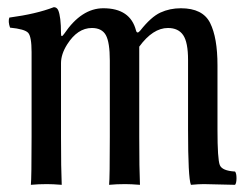

<svg xmlns="http://www.w3.org/2000/svg" viewBox="-20 -513 680 535"><path d="M150 -132Q150 -41 152 2Q127 0 111 0Q87 0 66 2Q68 -17 68 -132V-368Q68 -411 58.5 -421.5Q49 -432 8 -436Q2 -453 6 -464Q81 -474 130 -493Q138 -493 142 -485Q150 -467 150 -419Q150 -406 159 -419Q207 -490 268 -490Q343 -490 359 -428Q362 -417 371 -428Q401 -466 427 -478Q453 -490 484 -490Q545 -490 565.5 -449Q586 -408 586 -331V-152Q586 -69 592.5 -53Q599 -37 635 -35Q639 -30 639 -16.5Q639 -3 635 2Q549 0 548 0Q534 0 512 2Q504 -17 504 -152V-346Q504 -395 490.5 -415Q477 -435 448 -435Q406 -435 368 -383V-132Q368 -41 370 2Q345 0 329 0Q305 0 284 2Q286 -17 286 -132V-344Q286 -395 275 -415Q264 -435 236 -435Q196 -435 167 -389Q150 -362 150 -337Z"/></svg>

Font: Libertinus Mono
Style: Regular
Weight: 400
Designer: Philipp H. Poll
Foundry: Khaled Hosny
Version: Version 6.7